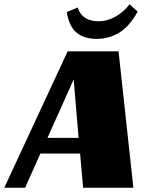

<svg xmlns="http://www.w3.org/2000/svg" viewBox="-67 -874 689 894"><path d="M554 0H320L306 -159H121L50 0H-47L248 -635H485ZM154 -232H299L276 -504ZM383 -693Q324 -693 289 -722.5Q254 -752 244 -818L295 -839Q301 -819 312 -806.5Q323 -794 336.5 -787Q350 -780 364.5 -777.5Q379 -775 391 -775Q433 -775 471.5 -797Q510 -819 536 -854L574 -820Q536 -751 488 -722Q440 -693 383 -693Z"/></svg>

Font: Racing Sans One
Style: Regular
Weight: 400
Designer: Pablo Impallari, Rodrigo Fuenzalida
Foundry: Pablo Impallari, Rodrigo Fuenzalida
Version: Version 1.001; ttfautohint (v0.8) -G 200 -r 50